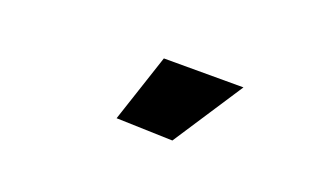

<svg xmlns="http://www.w3.org/2000/svg" viewBox="-34 -834 668 403"><g transform="rotate(20 300.0 -632.0)"><path d="M231.9 -558.1 282.2 -710H460L357.9 -554.2Z"/></g></svg>

Font: Apfel Grotezk
Style: Bold
Weight: 700
Designer: Luigi Gorlero
Foundry: Collletttivo
Version: Version 2.000;FEAKit 1.0